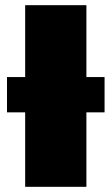

<svg xmlns="http://www.w3.org/2000/svg" viewBox="-20 -720 430 740"><path d="M77 0V-287H7V-423H77V-700H313V-423H383V-287H313V0Z"/></svg>

Font: Montserrat Black
Style: Regular
Weight: 900
Designer: Julieta Ulanovsky
Foundry: Julieta Ulanovsky
Version: Version 9.000; ttfautohint (v1.8.4.7-5d5b)